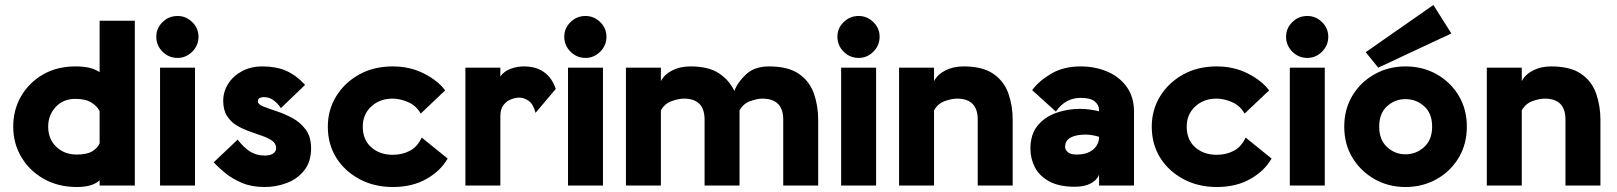

<svg xmlns="http://www.w3.org/2000/svg" viewBox="-20 -743 6477 769"><path d="M520 -660V0H379V-21Q351 6 287 6Q214 6 156.5 -26Q99 -58 66 -113Q33 -168 33 -236Q33 -303 64.5 -357.5Q96 -412 152 -444.5Q208 -477 282 -477Q315 -477 338 -471.5Q361 -466 379 -454V-660ZM282 -347Q233 -347 203 -314.5Q173 -282 173 -236Q173 -186 205.5 -155Q238 -124 287 -124Q328 -124 349.5 -137Q371 -150 379 -169V-298Q370 -317 346.5 -332Q323 -347 282 -347Z M621 0V-472H761V0ZM691 -511Q656 -511 631 -536Q606 -561 606 -596Q606 -630 631 -654.5Q656 -679 691 -679Q725 -679 750 -654.5Q775 -630 775 -596Q775 -561 750 -536Q725 -511 691 -511Z M1040 6Q988 6 949 -10.5Q910 -27 882 -50Q854 -73 836 -93L932 -184Q956 -152 981.5 -136Q1007 -120 1040 -120Q1063 -120 1074.5 -128.5Q1086 -137 1086 -149Q1086 -168 1070.5 -179Q1055 -190 1031 -198.5Q1007 -207 980 -216.5Q953 -226 929 -240Q905 -254 889.5 -278Q874 -302 874 -339Q874 -376 894 -407.5Q914 -439 949.5 -458Q985 -477 1031 -477Q1086 -477 1126 -459.5Q1166 -442 1202 -403L1105 -310Q1094 -327 1077 -340.5Q1060 -354 1037 -354Q1029 -354 1021 -351Q1013 -348 1013 -337Q1013 -325 1034.5 -316.5Q1056 -308 1088 -297.5Q1120 -287 1151.5 -270Q1183 -253 1204.5 -224Q1226 -195 1226 -149Q1226 -95 1198.5 -60.5Q1171 -26 1128.5 -10Q1086 6 1040 6Z M1553 6Q1479 6 1420 -25.5Q1361 -57 1327 -111Q1293 -165 1293 -236Q1293 -302 1326 -356.5Q1359 -411 1417.5 -444Q1476 -477 1553 -477Q1622 -477 1678 -448.5Q1734 -420 1763 -381L1665 -288Q1647 -320 1614.5 -334Q1582 -348 1553 -348Q1501 -348 1467 -316.5Q1433 -285 1433 -236Q1433 -183 1467 -153Q1501 -123 1553 -123Q1591 -123 1621.5 -139Q1652 -155 1669 -192L1773 -108Q1745 -59 1688.5 -26.5Q1632 6 1553 6Z M1844 0V-472H1984V-437Q2000 -459 2026.5 -468Q2053 -477 2078 -477Q2175 -477 2206 -387L2125 -291Q2116 -326 2097.5 -339Q2079 -352 2060 -352Q2045 -352 2027.5 -345.5Q2010 -339 1997 -323Q1984 -307 1984 -277V0Z M2255 0V-472H2395V0ZM2325 -511Q2290 -511 2265 -536Q2240 -561 2240 -596Q2240 -630 2265 -654.5Q2290 -679 2325 -679Q2359 -679 2384 -654.5Q2409 -630 2409 -596Q2409 -561 2384 -536Q2359 -511 2325 -511Z M2487 0V-472H2627V-418Q2641 -445 2672.5 -461Q2704 -477 2745 -477Q2818 -477 2859.5 -449.5Q2901 -422 2921 -379Q2936 -416 2969.5 -446.5Q3003 -477 3060 -477Q3137 -477 3180 -447Q3223 -417 3240 -368Q3257 -319 3257 -264V0H3117V-264Q3117 -348 3033 -348Q3013 -348 2985 -338Q2957 -328 2942 -301V0H2802V-264Q2802 -348 2719 -348Q2698 -348 2670 -338Q2642 -328 2627 -301V0Z M3349 0V-472H3489V0ZM3419 -511Q3384 -511 3359 -536Q3334 -561 3334 -596Q3334 -630 3359 -654.5Q3384 -679 3419 -679Q3453 -679 3478 -654.5Q3503 -630 3503 -596Q3503 -561 3478 -536Q3453 -511 3419 -511Z M3581 0V-472H3721V-418Q3735 -445 3766.5 -461Q3798 -477 3839 -477Q3916 -477 3959 -447Q4002 -417 4019 -368Q4036 -319 4036 -264V0H3896V-264Q3896 -348 3813 -348Q3792 -348 3764 -338Q3736 -328 3721 -301V0Z M4285 5Q4222 5 4182.5 -16.5Q4143 -38 4125 -73Q4107 -108 4107 -147Q4107 -205 4136 -240Q4165 -275 4210.5 -291Q4256 -307 4305 -307Q4326 -307 4347 -304Q4368 -301 4382 -297V-302Q4382 -322 4365 -336.5Q4348 -351 4308 -351Q4279 -351 4254 -338Q4229 -325 4209 -296L4114 -382Q4141 -419 4190.5 -448Q4240 -477 4308 -477Q4366 -477 4414.5 -456.5Q4463 -436 4492.5 -395.5Q4522 -355 4522 -295V0H4382V-43Q4373 -21 4348 -8Q4323 5 4285 5ZM4292 -124Q4334 -124 4358 -144Q4382 -164 4382 -195Q4370 -199 4355 -201.5Q4340 -204 4329 -204Q4290 -204 4268 -192Q4246 -180 4246 -155Q4246 -143 4257 -133.5Q4268 -124 4292 -124Z M4853 6Q4779 6 4720 -25.5Q4661 -57 4627 -111Q4593 -165 4593 -236Q4593 -302 4626 -356.5Q4659 -411 4717.5 -444Q4776 -477 4853 -477Q4922 -477 4978 -448.5Q5034 -420 5063 -381L4965 -288Q4947 -320 4914.5 -334Q4882 -348 4853 -348Q4801 -348 4767 -316.5Q4733 -285 4733 -236Q4733 -183 4767 -153Q4801 -123 4853 -123Q4891 -123 4921.5 -139Q4952 -155 4969 -192L5073 -108Q5045 -59 4988.5 -26.5Q4932 6 4853 6Z M5146 0V-472H5286V0ZM5216 -511Q5181 -511 5156 -536Q5131 -561 5131 -596Q5131 -630 5156 -654.5Q5181 -679 5216 -679Q5250 -679 5275 -654.5Q5300 -630 5300 -596Q5300 -561 5275 -536Q5250 -511 5216 -511Z M5609 6Q5541 6 5485.5 -25.5Q5430 -57 5397 -111Q5364 -165 5364 -236Q5364 -306 5397 -360.5Q5430 -415 5486 -446Q5542 -477 5609 -477Q5678 -477 5733.5 -446Q5789 -415 5822 -360.5Q5855 -306 5855 -236Q5855 -166 5822.5 -111.5Q5790 -57 5734 -25.5Q5678 6 5609 6ZM5609 -125Q5652 -125 5684 -154Q5716 -183 5716 -236Q5716 -289 5684 -317.5Q5652 -346 5609 -346Q5567 -346 5535.5 -317.5Q5504 -289 5504 -236Q5504 -183 5535.5 -154Q5567 -125 5609 -125ZM5500 -472 5450 -534 5721 -723 5793 -609Z M5935 0V-472H6075V-418Q6089 -445 6120.5 -461Q6152 -477 6193 -477Q6270 -477 6313 -447Q6356 -417 6373 -368Q6390 -319 6390 -264V0H6250V-264Q6250 -348 6167 -348Q6146 -348 6118 -338Q6090 -328 6075 -301V0Z"/></svg>

Font: Lil Grotesk Black
Style: Regular
Weight: 900
Designer: Bastien Sozeau
Foundry: NBR — Bastien Sozeau
Version: Version 3.003; ttfautohint (v1.8.4.7-5d5b);gftools[0.9.33]